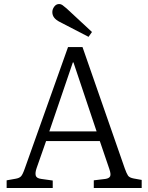

<svg xmlns="http://www.w3.org/2000/svg" viewBox="-20 -934 736 954"><path d="M13 0V-38L58 -46Q76 -49 84.5 -58Q93 -67 104 -99L318 -700H390L600 -97Q609 -72 616 -61.5Q623 -51 645 -47L684 -40V0H446V-38L504 -45Q523 -48 527.5 -58.5Q532 -69 523 -95L476 -233H209L162 -99Q154 -76 157.5 -62Q161 -48 185 -45L242 -37V0ZM225 -281H460L345 -624H342ZM420 -751 277 -825Q259 -834 249.5 -846Q240 -858 240 -874Q240 -888 249.5 -901Q259 -914 274 -914Q283 -914 290.5 -908.5Q298 -903 311 -892L437 -775Z"/></svg>

Font: Literata 12pt Light
Style: Regular
Weight: 300
Designer: Latin by Veronika Burian and Jose Scaglione. Greek by Irene Vlachou. Cyrillic by Vera Evstafieva.
Foundry: TypeTogether
Version: Version 3.002